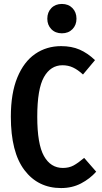

<svg xmlns="http://www.w3.org/2000/svg" viewBox="-20 -939 516 974"><path d="M462 -634 401 -561Q375 -585 350.5 -596.5Q326 -608 297 -608Q237 -608 203 -548Q169 -488 169 -347Q169 -208 203 -147.5Q237 -87 299 -87Q330 -87 353 -99.5Q376 -112 407 -138L468 -68Q436 -32 391 -8.5Q346 15 290 15Q173 15 104 -76Q35 -167 35 -347Q35 -466 68 -546Q101 -626 158.5 -665.5Q216 -705 290 -705Q343 -705 383.5 -687.5Q424 -670 462 -634ZM368 -844Q368 -812 347.5 -791Q327 -770 294 -770Q261 -770 240.5 -791Q220 -812 220 -844Q220 -877 240.5 -898Q261 -919 294 -919Q327 -919 347.5 -898Q368 -877 368 -844Z"/></svg>

Font: Fira Sans Extra Condensed Medium
Style: Regular
Weight: 500
Width: 1
Designer: Carrois Corporate & Edenspiekermann AG
Foundry: Carrois Corporate GbR & Edenspiekermann AG
Version: Version 4.203